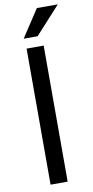

<svg xmlns="http://www.w3.org/2000/svg" viewBox="-100 -947 478 988"><g transform="rotate(-10 139.0 -453.5)"><path d="M169.9 0V-710.9H80.6V0ZM168.9 -907.2 74.7 -763.7H147.5L278.3 -907.2Z"/></g></svg>

Font: Roboto Condensed
Style: Regular
Weight: 400
Designer: Google
Version: Version 2.134; 2016